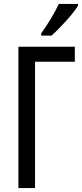

<svg xmlns="http://www.w3.org/2000/svg" viewBox="-20 -950 414 970"><path d="M358 -638H157V0H73V-714H358ZM374 -921Q356 -891 314.5 -845Q273 -799 240 -770H188V-781Q246 -863 277 -930H374Z"/></svg>

Font: Noto Sans UI Cond
Style: Regular
Weight: 400
Width: 3
Designer: Monotype Design Team
Foundry: Monotype Imaging Inc.
Version: Version 1.001